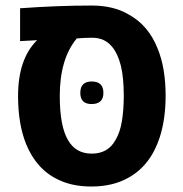

<svg xmlns="http://www.w3.org/2000/svg" viewBox="-20 -661 659 690"><path d="M308.6 9.3Q240.7 9.3 190.9 -14.6Q111.3 -51.3 73.7 -143.6Q44.9 -215.3 44.9 -315.9Q44.9 -448.2 112.3 -515.6L113.3 -516.6L52.2 -513.2V-631.3Q120.6 -636.2 184.8 -638.7Q249 -641.1 309.6 -641.1Q388.2 -641.1 442.4 -608.9Q513.2 -570.3 546.4 -486.8Q575.2 -416.5 575.2 -316.9Q575.2 -233.4 554.2 -168Q521.5 -66.9 441.9 -22.5Q385.7 9.3 308.6 9.3ZM309.6 -108.9Q368.2 -108.9 395 -157.7Q411.6 -185.1 418.2 -226.3Q424.8 -267.6 424.8 -316.4Q424.8 -383.3 414.1 -425.8Q403.3 -468.3 383.3 -492.2Q356.9 -525.4 311 -525.4Q295.4 -525.4 282.2 -524.7Q269 -523.9 255.9 -522.9Q194.8 -449.2 194.8 -315.9Q194.8 -207.5 224.6 -157.2Q252.4 -108.9 309.6 -108.9ZM309.1 -287.1Q268.6 -287.1 268.6 -327.1Q268.6 -368.2 309.6 -368.2Q351.6 -368.2 351.6 -327.1Q351.6 -287.1 309.1 -287.1Z"/></svg>

Font: Open Sans
Style: Bold
Weight: 700
Designer: Monotype Design Team
Foundry: Monotype Imaging Inc.
Version: Version 3.000; ttfautohint (v1.8.4)